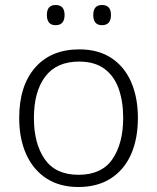

<svg xmlns="http://www.w3.org/2000/svg" viewBox="-20 -740 630 770"><path d="M533 -267Q533 -183 505.5 -121Q478 -59 424.5 -24.5Q371 10 294 10Q220 10 167 -24Q114 -58 85.5 -120.5Q57 -183 57 -267Q57 -396 121 -469Q185 -542 298 -542Q374 -542 426.5 -507.5Q479 -473 506 -411Q533 -349 533 -267ZM116 -267Q116 -164 159.5 -101.5Q203 -39 295 -39Q388 -39 431 -102Q474 -165 474 -267Q474 -333 456 -384Q438 -435 399 -464Q360 -493 297 -493Q207 -493 161.5 -433Q116 -373 116 -267ZM168 -680Q168 -720 203 -720Q239 -720 239 -680Q239 -639 203 -639Q168 -639 168 -680ZM354 -680Q354 -720 389 -720Q425 -720 425 -680Q425 -639 389 -639Q354 -639 354 -680Z"/></svg>

Font: Noto Sans Canadian Aboriginal Light
Style: Regular
Weight: 300
Designer: Monotype Design Team, Typotheque's Kevin King
Foundry: Monotype Imaging Inc.
Version: Version 2.004; ttfautohint (v1.8.4.7-5d5b)